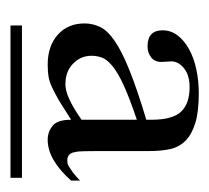

<svg xmlns="http://www.w3.org/2000/svg" viewBox="-36 -692 401 368"><g transform="rotate(90 164.0 -508.5)"><path d="M326.7 -444.8Q286.6 -399.9 248.5 -399.9Q233.4 -399.9 221.7 -409.2Q210 -418.5 210 -444.8L173.8 -421.9Q159.2 -413.6 148.2 -408.4Q137.2 -403.3 127.7 -401.6Q118.2 -399.9 104.5 -399.9Q68.8 -399.9 47.1 -419.2Q25.4 -438.5 25.4 -470.7Q25.4 -485.8 32 -500Q38.6 -514.2 58.6 -528.1Q78.6 -542 115 -556.6Q151.4 -571.3 210 -588.9V-599.1Q210 -639.2 194.6 -655.5Q179.2 -671.9 147.5 -671.9Q125.5 -671.9 112.3 -661.9Q99.1 -651.9 98.1 -638.2L99.1 -620.1Q100.1 -606.4 91.3 -598.9Q82.5 -591.3 69.3 -591.3Q38.6 -591.3 38.6 -620.1Q38.6 -636.2 48.6 -649.2Q58.6 -662.1 75.2 -671.1Q91.8 -680.2 113.5 -684.8Q135.3 -689.5 159.2 -689.5Q195.3 -689.5 217 -682.6Q238.8 -675.8 250.7 -663.6Q262.7 -651.4 266.4 -634Q270 -616.7 270 -595.2V-501.5Q270 -481.9 270.3 -469.7Q270.5 -457.5 272 -452.6Q273.9 -437.5 288.1 -437.5Q291.5 -437.5 294.2 -438Q296.9 -438.5 300.8 -441.4L311 -448.2Q317.4 -453.1 326.7 -461.9ZM29.3 -328.6V-350.6H321.3V-328.6ZM210 -570.8Q168 -556.6 143.6 -545.4Q119.1 -534.2 106.7 -523.7Q94.2 -513.2 90.8 -503.7Q87.4 -494.1 87.4 -483.9Q87.4 -463.4 102.1 -449Q116.7 -434.6 138.2 -434.1Q151.4 -432.6 169.7 -440.9Q188 -449.2 210 -464.8Z"/></g></svg>

Font: Simplified Naskh
Style: Regular
Weight: 400
Designer: SIL International
Foundry: Arabeyes
Version: 1.02_alpha